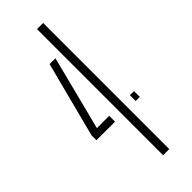

<svg xmlns="http://www.w3.org/2000/svg" viewBox="-262 -831 861 861"><g transform="rotate(-45 169.0 -400.0)"><path d="M30 -259V-290L123 -649H160L70 -296H148V-259ZM194 0V-800H233V0ZM279 -259V-296H305V-259Z"/></g></svg>

Font: Big Shoulders Stencil Text Thin Thin
Style: Regular
Weight: 250
Version: Version 2.001